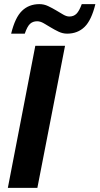

<svg xmlns="http://www.w3.org/2000/svg" viewBox="-20 -910 482 930"><path d="M18 0 151 -688H295L161 0ZM305 -747Q284 -747 264 -756.5Q244 -766 226 -777Q208 -788 191.5 -797.5Q175 -807 160 -807Q139 -807 125.5 -794.5Q112 -782 100 -747H34Q53 -825 86.5 -857.5Q120 -890 171 -890Q193 -890 213 -880.5Q233 -871 251.5 -860Q270 -849 286 -839.5Q302 -830 316 -830Q337 -830 350.5 -843.5Q364 -857 376 -890H442Q423 -812 389.5 -779.5Q356 -747 305 -747Z"/></svg>

Font: Libra Sans Modern
Style: Bold Italic
Weight: 700
Italic angle: -12°
Foundry: Stefan Peev, Context Ltd
Version: Version 1.000